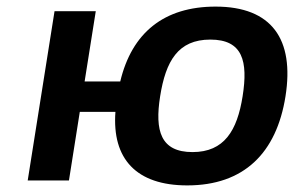

<svg xmlns="http://www.w3.org/2000/svg" viewBox="-20 -547 891 582"><path d="M547.6 15C719.3 15 818.2 -83.1 845.4 -255C872.8 -427.9 804 -527 633.5 -527C477.1 -527 379.6 -447.7 344.5 -300H236.5L270.3 -513H145.3L64 0H189L221.9 -208H329.9C319.2 -65.2 393.4 15 547.6 15ZM563.6 -86C466.8 -86 448.9 -150.6 465.4 -255C482.3 -361.7 519.6 -427 617.6 -427C715.7 -427 732.3 -361.7 715.4 -255C699 -151.5 660 -86 563.6 -86Z"/></svg>

Font: Fog Sans
Style: It
Weight: 700
Foundry: Intel Corporation
Version: Version 1.00